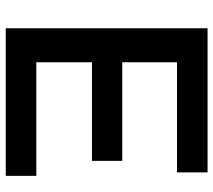

<svg xmlns="http://www.w3.org/2000/svg" viewBox="-57 -683 740 666"><g transform="rotate(90 313.0 -350.0)"><path d="M78 -700V0H590V-106H196V-299H538V-404H196V-594H578V-700Z"/></g></svg>

Font: Argentum Sans
Style: Regular
Weight: 400
Designer: Julieta Ulanovsky
Foundry: Julieta Ulanovsky
Version: Version 5.001;March 29, 2019;FontCreator 11.5.0.2425 64-bit